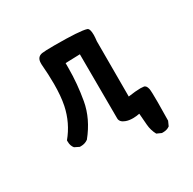

<svg xmlns="http://www.w3.org/2000/svg" viewBox="-118 -509 735 733"><g transform="rotate(-30 250.0 -142.5)"><path d="M402 105H396L376 96Q364 74 362 48.5Q360 23 358 -2Q342 1 329 1Q311 1 298 -4Q276 -12 276 -29L275 -312L211 -310V-289Q211 -219 198.5 -149Q186 -79 135 -16Q121 -6 104 -6H98L78 -16Q68 -28 68 -46V-52Q111 -104 125 -171Q133 -210 133 -264Q133 -304 129 -351V-357Q129 -384 153 -388Q167 -390 207 -390Q321 -390 348 -381Q358 -377 358 -350Q358 -339 356 -323V-79Q390 -84 410 -84Q413 -84 424 -83Q435 -82 439 -64Q441 -53 441 -5L440 76L431 96Q419 105 402 105Z"/></g></svg>

Font: Xiaolai Mono SC
Style: Regular
Weight: 400
Monospace: yes
Designer: LXGW / Nozomi Seto
Version: Version 3.113;September 30, 2024